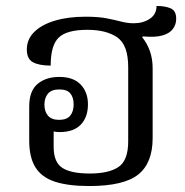

<svg xmlns="http://www.w3.org/2000/svg" viewBox="-20 -614 622 644"><path d="M279 10Q209 10 164.5 -4.5Q120 -19 99 -52.5Q78 -86 78 -142V-257Q78 -309 106 -332.5Q134 -356 179 -356Q226 -356 250.5 -330.5Q275 -305 275 -264Q275 -221 251 -196Q227 -171 180 -171Q156 -171 143 -180L160 -190V-121Q160 -70 189 -51Q218 -32 281 -32Q345 -32 377.5 -54Q410 -76 410 -140V-389Q410 -463 373.5 -488.5Q337 -514 273 -514Q204 -514 177 -488Q150 -462 150 -394Q112 -394 91 -405Q70 -416 70 -448Q70 -482 94.5 -506.5Q119 -531 163.5 -544.5Q208 -558 267 -558Q310 -558 338 -552.5Q366 -547 387 -541.5Q408 -536 429 -536Q460 -536 482.5 -551Q505 -566 505 -594Q534 -594 552.5 -586Q571 -578 571 -551Q571 -532 560 -517Q549 -502 524.5 -495Q500 -488 459 -492L457 -489Q474 -468 483 -442Q492 -416 492 -385V-151Q492 -67 443.5 -28.5Q395 10 279 10ZM178 -212Q204 -212 215.5 -226Q227 -240 227 -264Q227 -287 216 -300.5Q205 -314 179 -314Q153 -314 141 -300Q129 -286 129 -263Q129 -240 141 -226Q153 -212 178 -212Z"/></svg>

Font: Noto Serif Thai
Style: Regular
Weight: 400
Designer: Monotype Design Team
Foundry: Monotype Imaging Inc.
Version: Version 2.001